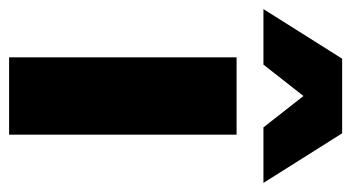

<svg xmlns="http://www.w3.org/2000/svg" viewBox="-240 -577 772 422"><g transform="rotate(90 146.0 -366.0)"><path d="M231 -500V0H61V-500ZM337 -559H215L146 -647L77 -559H-45L64 -732H228Z"/></g></svg>

Font: Kantumruy Pro
Style: Bold
Weight: 700
Version: Version 1.002